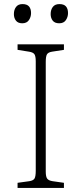

<svg xmlns="http://www.w3.org/2000/svg" viewBox="-20 -920 399 940"><path d="M66 0V-25L124 -33Q143 -36 149 -46Q155 -56 155 -84V-620Q155 -645 148.5 -654.5Q142 -664 122 -667L66 -676V-703H293V-676L235 -667Q216 -664 210 -654Q204 -644 204 -617V-80Q204 -55 211 -45.5Q218 -36 237 -33L293 -25V0ZM270 -806Q248 -806 238 -819Q228 -832 228 -851Q228 -872 238.5 -886Q249 -900 271 -900Q293 -900 303 -888.5Q313 -877 313 -856Q313 -837 302.5 -821.5Q292 -806 270 -806ZM89 -806Q68 -806 58 -819Q48 -832 48 -851Q48 -872 58.5 -886Q69 -900 90 -900Q112 -900 122 -888.5Q132 -877 132 -856Q132 -837 121.5 -821.5Q111 -806 89 -806Z"/></svg>

Font: Literata 18pt ExtraLight
Style: Regular
Weight: 250
Designer: Latin by Veronika Burian and Jose Scaglione. Greek by Irene Vlachou. Cyrillic by Vera Evstafieva.
Foundry: TypeTogether
Version: Version 3.103;gftools[0.9.29]